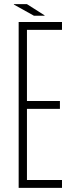

<svg xmlns="http://www.w3.org/2000/svg" viewBox="-20 -906 369 926"><path d="M70 0V-800H279V-762H110V-419H269V-381H110V-38H279V0ZM47 -884V-886H110L195 -832V-830H144Z"/></svg>

Font: Big Shoulders Text Thin
Style: Regular
Weight: 100
Designer: Patric King
Foundry: XO Type Co
Version: Version 1.000; ttfautohint (v1.8.2)